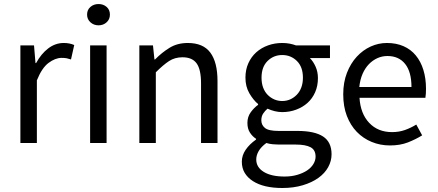

<svg xmlns="http://www.w3.org/2000/svg" viewBox="-20 -712 2179 956"><path d="M81.5 -485.8H149.4L156.7 -397.9H159.7Q184.6 -443.8 220 -470.9Q255.4 -498 297.4 -498Q326.7 -498 349.6 -487.8L333.5 -416Q321.8 -419.9 311.8 -421.9Q301.8 -423.8 286.6 -423.8Q255.4 -423.8 221.9 -398.9Q188.5 -374 163.6 -312V0H81.5Z M470.7 -585.9Q446.8 -585.9 430.2 -601.1Q413.6 -616.2 413.6 -639.2Q413.6 -663.1 430.2 -677.5Q446.8 -691.9 470.7 -691.9Q494.6 -691.9 511 -677.5Q527.3 -663.1 527.3 -639.2Q527.3 -616.2 511 -601.1Q494.6 -585.9 470.7 -585.9ZM428.7 -485.8H510.7V0H428.7Z M673.8 -485.8H741.7L749 -416H752Q786.6 -451.2 825.2 -474.6Q863.8 -498 915 -498Q991.7 -498 1027.3 -450Q1063 -401.9 1063 -308.1V0H981V-296.9Q981 -366.2 959 -396.5Q937 -426.8 888.7 -426.8Q850.6 -426.8 821.8 -408Q793 -389.2 755.9 -352.1V0H673.8Z M1255.9 82Q1255.9 121.1 1293.5 144Q1331.1 167 1397 167Q1432.1 167 1460.7 158.4Q1489.3 149.9 1509.3 136.5Q1529.3 123 1540.3 105Q1551.3 86.9 1551.3 67.9Q1551.3 34.2 1526.1 21Q1501 7.8 1453.1 7.8H1369.1Q1355 7.8 1338.6 6.3Q1322.3 4.9 1306.2 0Q1280.3 19 1268.1 40Q1255.9 61 1255.9 82ZM1184.1 92.8Q1184.1 62 1203.1 33.9Q1222.2 5.9 1254.9 -17.1V-21Q1237.3 -32.2 1224.6 -51.5Q1211.9 -70.8 1211.9 -100.1Q1211.9 -130.9 1229 -153.8Q1246.1 -176.8 1265.1 -189.9V-193.8Q1241.2 -213.9 1221.7 -247.3Q1202.1 -280.8 1202.1 -325.2Q1202.1 -365.2 1216.6 -397.2Q1231 -429.2 1256.1 -451.7Q1281.2 -474.1 1314.7 -486.1Q1348.1 -498 1385.3 -498Q1405.3 -498 1422.6 -494.6Q1439.9 -491.2 1454.1 -485.8H1623V-422.9H1522.9Q1540 -405.8 1551.5 -379.9Q1563 -354 1563 -323.2Q1563 -284.2 1549.1 -252.7Q1535.2 -221.2 1511.2 -199.7Q1487.3 -178.2 1454.6 -166Q1421.9 -153.8 1385.3 -153.8Q1367.2 -153.8 1348.1 -158.4Q1329.1 -163.1 1312 -170.9Q1299.3 -160.2 1290.3 -146.5Q1281.2 -132.8 1281.2 -112.8Q1281.2 -89.8 1299.1 -75Q1316.9 -60.1 1367.2 -60.1H1460.9Q1545.9 -60.1 1588.4 -32.5Q1630.9 -4.9 1630.9 56.2Q1630.9 89.8 1614 120.4Q1597.2 150.9 1565.2 173.8Q1533.2 196.8 1487.5 210.4Q1441.9 224.1 1385.3 224.1Q1339.8 224.1 1303 215.6Q1266.1 207 1239.5 189.9Q1212.9 172.9 1198.5 148.9Q1184.1 125 1184.1 92.8ZM1385.3 -209Q1406.2 -209 1424.6 -217Q1442.9 -225.1 1457.5 -240Q1472.2 -254.9 1480.2 -276.4Q1488.3 -297.9 1488.3 -325.2Q1488.3 -378.9 1458.3 -408.4Q1428.2 -438 1385.3 -438Q1342.3 -438 1312.3 -408.4Q1282.2 -378.9 1282.2 -325.2Q1282.2 -297.9 1290 -276.4Q1297.9 -254.9 1312.5 -240Q1327.1 -225.1 1345.7 -217Q1364.3 -209 1385.3 -209Z M1689 -242.2Q1689 -301.8 1707.5 -349.4Q1726.1 -397 1756.6 -429.9Q1787.1 -462.9 1825.9 -480.5Q1864.7 -498 1906.7 -498Q1953.1 -498 1989.5 -481.9Q2025.9 -465.8 2050.5 -435.8Q2075.2 -405.8 2088.1 -363.8Q2101.1 -321.8 2101.1 -270Q2101.1 -243.2 2098.1 -225.1H1770Q1774.9 -146 1818.4 -100.1Q1861.8 -54.2 1932.1 -54.2Q1966.8 -54.2 1996.3 -64.7Q2025.9 -75.2 2052.7 -91.8L2082 -38.1Q2049.8 -18.1 2011 -2.9Q1972.2 12.2 1921.9 12.2Q1873 12.2 1830.6 -5.4Q1788.1 -22.9 1756.6 -55.4Q1725.1 -87.9 1707 -135Q1689 -182.1 1689 -242.2ZM2028.8 -278.8Q2028.8 -354 1997.3 -393.6Q1965.8 -433.1 1909.2 -433.1Q1882.8 -433.1 1859.4 -422.6Q1835.9 -412.1 1816.9 -392.6Q1797.9 -373 1785.4 -344.5Q1772.9 -315.9 1769 -278.8Z"/></svg>

Font: Pyidaungsu Numbers
Style: Regular
Weight: 400
Designer: Sun Tun
Foundry: MCF
Version: Version 2.053; ttfautohint (v1.8.2)